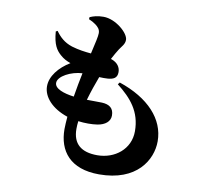

<svg xmlns="http://www.w3.org/2000/svg" viewBox="-93 -922 1186 1098"><g transform="rotate(10 500.0 -373.0)"><path d="M176 -694 166 -689C172 -613 192 -584 219 -560C239 -542 258 -533 280 -525C216 -486 171 -430 171 -372C171 -311 223 -251 316 -220C314 -193 312 -168 312 -148C312 -21 383 73 551 73C770 73 849 -63 849 -171C849 -300 750 -407 577 -465L568 -453C651 -388 711 -319 711 -205C711 -101 624 -33 522 -33C430 -33 379 -73 379 -161C379 -175 380 -191 382 -206C420 -201 461 -201 493 -206C537 -213 566 -236 566 -271C566 -313 541 -332 497 -334C475 -335 444 -334 409 -335C423 -384 440 -433 456 -475C473 -474 490 -474 506 -475C538 -478 560 -487 560 -522C560 -548 545 -576 504 -589C517 -615 529 -633 539 -650C551 -669 570 -685 570 -711C570 -750 492 -819 421 -819C386 -819 363 -812 342 -803L341 -791C356 -785 370 -777 381 -769C397 -757 410 -744 410 -722C410 -703 401 -665 386 -600C351 -603 313 -608 273 -620C226 -635 198 -663 176 -694ZM332 -340C272 -348 219 -366 219 -400C219 -439 293 -477 358 -480C349 -438 340 -389 332 -340Z"/></g></svg>

Font: Noto Serif CJK SC Black
Style: Regular
Weight: 900
Designer: Ryoko NISHIZUKA 西塚涼子 (kana & ideographs); Frank Grießhammer (Latin, Greek & Cyrillic); Wenlong ZHANG 张文龙 (bopomofo); San
Foundry: Adobe
Version: Version 2.001;hotconv 1.1.0;makeotfexe 2.6.0